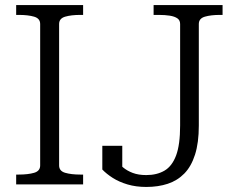

<svg xmlns="http://www.w3.org/2000/svg" viewBox="-20 -730 943 760"><path d="M139 -75V-635Q139 -657 115 -664Q91 -671 54 -671H44V-710H309V-671H298Q262 -671 238 -664Q214 -657 214 -635V-75Q214 -53 238 -46Q262 -39 298 -39H309V0H44V-39H54Q91 -39 115 -46Q139 -53 139 -75ZM588 -710H861V-671H851Q815 -671 791 -664Q767 -657 767 -635V-233Q767 -165 752 -118Q737 -71 709.5 -43Q682 -15 644 -2.5Q606 10 559 10Q518 10 484.5 0Q451 -10 426 -26Q401 -42 385 -59V-153H464V-56Q448 -60 438.5 -67Q429 -74 426.5 -81.5Q424 -89 427.5 -93.5Q431 -98 441 -96Q451 -81 467 -67.5Q483 -54 505.5 -45.5Q528 -37 559 -37Q601 -37 631 -54.5Q661 -72 677 -114.5Q693 -157 693 -233V-635Q693 -650 682 -657.5Q671 -665 652 -668Q633 -671 608 -671H588Z"/></svg>

Font: Roboto Serif 36pt Light
Style: Regular
Weight: 300
Designer: Greg Gazdowicz
Foundry: Commercial Type
Version: Version 1.008